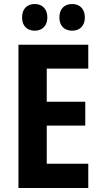

<svg xmlns="http://www.w3.org/2000/svg" viewBox="-20 -937 507 957"><path d="M90 -850C90 -807 116 -784 153 -784C190 -784 216 -808 216 -850C216 -893 190 -917 153 -917C116 -917 90 -894 90 -850ZM276 -850C276 -807 302 -784 340 -784C377 -784 403 -808 403 -850C403 -893 377 -917 340 -917C302 -917 276 -894 276 -850ZM420 0V-121H213V-311H405V-430H213V-595H420V-714H72V0Z"/></svg>

Font: Noto Sans Devanagari Condensed
Style: Bold
Weight: 700
Width: 3
Designer: Jelle Bosma - Monotype Design Team
Foundry: Monotype Imaging Inc.
Version: Version 2.004